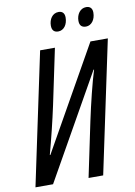

<svg xmlns="http://www.w3.org/2000/svg" viewBox="-97 -960 721 1022"><g transform="rotate(-10 263.5 -449.0)"><path d="M424 -796C453 -796 475 -824 475 -863C475 -886 463 -898 442 -898C409 -898 389 -867 389 -833C389 -808 401 -796 424 -796ZM274 -796C304 -796 325 -824 325 -863C325 -886 313 -898 293 -898C259 -898 240 -867 240 -833C240 -808 252 -796 274 -796ZM10 0H105L423 -563H426C406 -500 378 -386 359 -296L297 0H376L527 -714H433L118 -156H115C137 -237 160 -330 178 -414L241 -714H161Z"/></g></svg>

Font: Noto Sans ExtraCondensed
Style: Italic
Weight: 400
Width: 2
Italic angle: -12°
Designer: Monotype Design Team
Foundry: Monotype Imaging Inc.
Version: Version 2.013